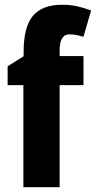

<svg xmlns="http://www.w3.org/2000/svg" viewBox="-20 -785 402 805"><path d="M330 -428H230V0H78V-428H12V-507L79 -549V-566Q79 -672 118 -718.5Q157 -765 240 -765Q274 -765 302 -759Q330 -753 362 -741L330 -631Q316 -635 301.5 -638Q287 -641 271 -641Q230 -641 230 -573V-550H330Z"/></svg>

Font: Noto Sans Arabic UI Cn XBd
Style: Regular
Weight: 800
Width: 3
Designer: Monotype Design Team, Nadine Chahine and Nizar Qandah
Foundry: Monotype Imaging Inc.
Version: Version 2.010; ttfautohint (v1.8.4.7-5d5b)